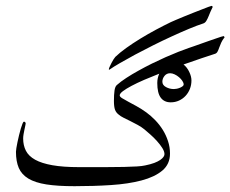

<svg xmlns="http://www.w3.org/2000/svg" viewBox="-20 -578 797 664"><path d="M642.1 -299.8Q642.1 -284.2 636.7 -270.5Q631.3 -256.8 621.8 -246.6Q612.3 -236.3 599.1 -230.2Q585.9 -224.1 570.3 -224.1Q547.9 -224.1 535.9 -240.2Q523.9 -256.3 523.9 -291Q523.9 -308.1 530.8 -323.2Q503.4 -312.5 478.5 -301.8Q453.6 -291 434.8 -281Q416 -271 405 -262.7Q394 -254.4 394 -248Q394 -243.7 402.1 -238.5Q410.2 -233.4 423.1 -226.6Q436 -219.7 452.4 -210.7Q468.8 -201.7 485.8 -189.5Q502 -177.7 516.8 -162.4Q531.7 -147 543 -128.9Q554.2 -110.8 561 -90.1Q567.9 -69.3 567.9 -46.9Q567.9 -10.3 541.3 12Q514.6 34.2 469.2 46.1Q423.8 58.1 364 62Q304.2 65.9 237.8 65.9Q179.2 65.9 140.4 59.8Q101.6 53.7 78.1 39.6Q54.7 25.4 44.9 2.7Q35.2 -20 35.2 -53.2Q35.2 -56.6 36.6 -65.9Q38.1 -75.2 40.5 -86.7Q43 -98.1 45.9 -110.6Q48.8 -123 52 -133.5Q55.2 -144 57.9 -150.6Q60.5 -157.2 63 -157.2Q65.4 -157.2 67.1 -155.3Q68.8 -153.3 68.8 -150.9Q68.8 -148.9 67.4 -143.1Q65.9 -137.2 64.5 -129.6Q63 -122.1 61.5 -113.8Q60.1 -105.5 60.1 -99.1Q60.1 -75.2 69.6 -56.6Q79.1 -38.1 101.6 -25.6Q124 -13.2 161.1 -6.6Q198.2 0 252.9 0Q305.7 0 344 0Q382.3 0 409.2 -0.7Q436 -1.5 453.4 -2.4Q470.7 -3.4 481.9 -5.9Q501 -9.8 513.7 -14.6Q526.4 -19.5 534.2 -24.9Q542 -30.3 545.4 -35.4Q548.8 -40.5 548.8 -44.9Q548.8 -54.2 541.3 -66.2Q533.7 -78.1 522.9 -90.1Q512.2 -102.1 500 -112.8Q487.8 -123.5 479 -130.9Q468.8 -139.2 455.8 -146.2Q442.9 -153.3 430.4 -159.4Q418 -165.5 407.2 -170.9Q396.5 -176.3 391.1 -181.2Q381.3 -188.5 377.7 -198.7Q374 -209 374 -229Q374 -251 376 -264.6Q377.9 -278.3 383.8 -283.7Q397.5 -295.9 417 -308.6Q436.5 -321.3 459 -333.7Q481.4 -346.2 505.6 -358.2Q529.8 -370.1 553 -380.4Q576.2 -390.6 596.7 -398.7Q617.2 -406.7 632.8 -412.1Q639.2 -414.1 650.1 -418Q661.1 -421.9 674.1 -426.5Q687 -431.2 700.4 -435.8Q713.9 -440.4 725.1 -444.3Q736.3 -448.2 743.9 -450.7Q751.5 -453.1 752.9 -453.1Q754.4 -453.1 754.9 -451.9Q755.4 -450.7 756.8 -449.2Q749 -439.5 744.9 -430.2Q740.7 -420.9 738 -413.1Q735.4 -405.3 732.4 -399.7Q729.5 -394 724.1 -392.1Q705.6 -386.2 676.8 -376.5Q647.9 -366.7 614.7 -355Q627 -345.2 634.5 -329.3Q642.1 -313.5 642.1 -299.8ZM715.3 -553.2Q715.3 -552.7 711.9 -546.1Q708.5 -539.6 701.7 -522.5Q697.8 -512.7 693.4 -505.6Q689 -498.5 682.1 -496.6Q662.1 -490.2 634 -478.5Q606 -466.8 574 -452.1Q542 -437.5 509.3 -421.1Q476.6 -404.8 447.5 -389.2Q418.5 -373.5 395.3 -360.1Q372.1 -346.7 360.4 -338.4Q358.9 -336.9 357.4 -336.9Q356.4 -336.9 356.4 -338.4Q356.4 -340.8 359.1 -346.9Q361.8 -353 365.5 -360.1Q369.1 -367.2 372.8 -373Q376.5 -378.9 378.9 -381.3Q393.6 -395.5 416.3 -411.9Q439 -428.2 465.3 -444.3Q491.7 -460.4 519 -475.1Q546.4 -489.7 570.8 -501.5Q576.7 -504.4 589.1 -509.5Q601.6 -514.6 616.7 -521Q631.8 -527.3 648.2 -533.7Q664.6 -540 678.2 -545.4Q691.9 -550.8 700.9 -554.2Q710 -557.6 711.4 -557.6Q715.3 -557.6 715.3 -553.2ZM615.2 -285.6Q615.2 -291.5 610.6 -298.3Q606 -305.2 599.1 -311Q592.3 -316.9 584 -320.8Q575.7 -324.7 568.4 -324.7Q556.2 -324.7 548.8 -315.4Q541.5 -306.2 541.5 -295.4Q541.5 -283.7 554 -276.9Q566.4 -270 581.5 -270Q585.9 -270 591.8 -271.2Q597.7 -272.5 602.8 -274.7Q607.9 -276.9 611.6 -279.8Q615.2 -282.7 615.2 -285.6Z"/></svg>

Font: Scheherazade Rohingya
Style: Regular
Weight: 400
Designer: SIL International
Foundry: SIL International
Version: Version 2.000 (build 440/429)